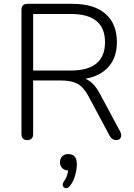

<svg xmlns="http://www.w3.org/2000/svg" viewBox="-20 -725 701 1002"><path d="M122 6Q92 6 92 -26V-673Q92 -705 123 -705H358Q471 -705 530.5 -653Q590 -601 590 -505Q590 -426 547 -377Q504 -328 425 -314Q468 -298 501 -236L607 -39Q616 -22 610.5 -8Q605 6 588 6Q564 6 552 -17L440 -226Q414 -273 382 -289Q350 -305 296 -305H153V-26Q153 6 122 6ZM153 -357H350Q528 -357 528 -505Q528 -652 350 -652H153ZM345 245Q335 258 324 257Q313 256 308.5 246Q304 236 314 221Q324 208 329 193Q334 178 336 165Q316 164 304.5 152Q293 140 293 122Q293 103 304.5 91Q316 79 336 79Q381 79 381 132Q381 159 372 191Q363 223 345 245Z"/></svg>

Font: Nunito Light
Style: Regular
Weight: 300
Designer: Vernon Adams
Foundry: Vernon Adams
Version: Version 3.601; ttfautohint (v1.8.2.53-6de2)